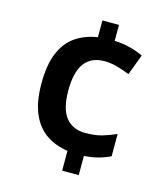

<svg xmlns="http://www.w3.org/2000/svg" viewBox="-110 -810 791 906"><g transform="rotate(15 286.0 -357.0)"><path d="M359 -646Q403 -644 438 -634.5Q473 -625 500 -612L462 -511Q430 -524 399 -532.5Q368 -541 339 -541Q273 -541 240.5 -497Q208 -453 208 -363Q208 -274 241.5 -232Q275 -190 337 -190Q383 -190 416.5 -199.5Q450 -209 486 -225V-116Q456 -102 425.5 -94Q395 -86 359 -84V10H278V-87Q216 -96 171 -127.5Q126 -159 101.5 -217Q77 -275 77 -362Q77 -455 102 -513.5Q127 -572 172.5 -602.5Q218 -633 278 -642V-724H359Z"/></g></svg>

Font: Noto Sans NKo Unjoined SemiBold
Style: Regular
Weight: 600
Designer: Monotype Design Team
Foundry: Monotype Imaging Inc.
Version: Version 2.004